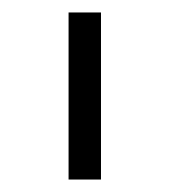

<svg xmlns="http://www.w3.org/2000/svg" viewBox="-20 -760 272 308"><path d="M90 -472V-740H142V-472Z"/></svg>

Font: IBM Plex Sans Thai Looped Light
Style: Regular
Weight: 300
Designer: Mike Abbink, Paul van der Laan, Pieter van Rosmalen, Ben Mitchell, Mark Frömberg
Foundry: Bold Monday
Version: Version 1.1